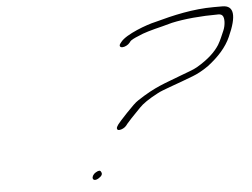

<svg xmlns="http://www.w3.org/2000/svg" viewBox="-48 -686 983 750"><g transform="rotate(-5 444.0 -311.0)"><path d="M300.6 -24C277.7 -10 283.9 16 309.7 0C322.7 -8 326.6 -16 321.6 -24C319 -31 312 -31 300.6 -24ZM476 -517 480.7 -523C484.3 -527 495 -533 515.3 -541C533.9 -550 565.6 -559 610.5 -570C623 -573 635 -577 647.6 -580C697.3 -591 763.2 -597 831.1 -597C838.1 -597 844.1 -595 847.1 -591C855.7 -582 854.4 -553 845.1 -532C834.8 -509 831.8 -499 819.5 -478C802.2 -451 774.4 -425 730.2 -399C715.3 -390 684.2 -380 666.8 -373C598.1 -346 563.4 -338 490.6 -290C479.3 -283 464.4 -268 442.4 -245C420.4 -222 408.5 -208 404.7 -203L400.3 -196C395.3 -188 397.9 -181 405.9 -181C415.4 -181 429.1 -188 435 -196L440.4 -203C445.7 -210 464.1 -229 495.1 -261C508.1 -275 532.6 -292 569 -311C579.8 -317 596.5 -323 618 -331C661.7 -346 668.9 -350 710.1 -365C728.7 -372 749.6 -383 772.6 -399C815.8 -432 847.1 -467 864.3 -506C900.7 -586 895.9 -627 849.9 -627H815.9C734.2 -627 656.3 -609 583.3 -589C550.4 -582 466 -551 444.7 -523L440 -517C434 -509 437.1 -502 446.7 -502C456.3 -502 470 -509 476 -517Z"/></g></svg>

Font: MewTooHand
Style: UltimateItaWide
Weight: 400
Designer: Mew Too, Robert Jablonski
Version: Version 0.77